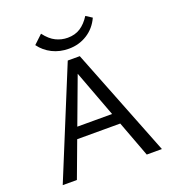

<svg xmlns="http://www.w3.org/2000/svg" viewBox="-153 -979 985 1095"><g transform="rotate(-20 340.0 -431.5)"><path d="M549 0 320 -612H353L125 0H39L309 -658H382L641 0ZM158 -218 182 -285H476L512 -218ZM339 -719Q284 -719 239 -741.5Q194 -764 165 -804L218 -854Q249 -813 283 -796.5Q317 -780 354 -780Q399 -780 431.5 -801Q464 -822 490 -863L527 -839Q501 -782 451 -750.5Q401 -719 339 -719Z"/></g></svg>

Font: Ysabeau Office Medium
Style: Regular
Weight: 500
Designer: Christian Thalmann (Catharsis Fonts)
Version: Version 2.001;gftools[0.9.30]; featfreeze: tnum,lnum,ss02